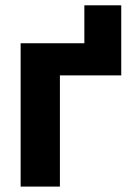

<svg xmlns="http://www.w3.org/2000/svg" viewBox="-20 -689 488 709"><path d="M291.5 -529.3V-669.4H427.7V-529.3ZM427.7 -529.3V-410.6H201.2V0H56.2V-529.3Z"/></svg>

Font: Inter 24pt
Style: Bold
Weight: 700
Designer: Rasmus Andersson
Foundry: rsms
Version: Version 4.001;git-66647c0bb